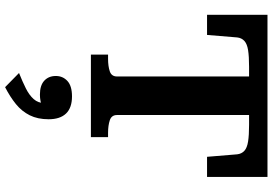

<svg xmlns="http://www.w3.org/2000/svg" viewBox="-182 -568 1095 772"><g transform="rotate(90 366.0 -182.5)"><path d="M288 -105V-636H249Q207 -636 182 -632Q157 -628 145 -617Q133 -606 131 -588L121 -467H40V-710H692V-467H611L601 -588Q599 -606 587 -617Q575 -628 549.5 -632Q524 -636 483 -636H443V-105Q443 -83 464 -76Q485 -69 515 -69H532V0H200V-69H217Q247 -69 267.5 -76Q288 -83 288 -105ZM331 345 274 289Q309 275 336 261.5Q363 248 379 230Q395 212 395 186L410 194Q400 200 387 202.5Q374 205 361 205Q324 205 305 187.5Q286 170 286 141Q286 113 306 94.5Q326 76 368 76Q414 76 437 100Q460 124 460 170Q460 214 444 246Q428 278 399 301.5Q370 325 331 345Z"/></g></svg>

Font: Roboto Serif 20pt SemiBold
Style: Regular
Weight: 600
Version: Version 1.008